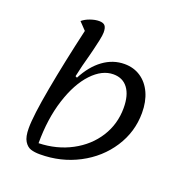

<svg xmlns="http://www.w3.org/2000/svg" viewBox="-140 -902 1017 1054"><g transform="rotate(20 368.5 -374.5)"><path d="M655 -380Q655 -269 594.5 -176Q534 -83 431 -29Q328 25 205 25Q174 25 152 18Q130 11 114.5 -14Q99 -39 99 -90Q99 -163 129.5 -330Q160 -497 206 -696L165 -739Q184 -755 211.5 -764.5Q239 -774 262 -774Q286 -774 296 -762.5Q306 -751 306 -723Q306 -708 299.5 -676.5Q293 -645 286.5 -620Q280 -595 277 -582Q256 -507 243 -445L253 -440Q293 -517 350 -558.5Q407 -600 474 -600Q528 -600 569 -572.5Q610 -545 632.5 -495.5Q655 -446 655 -380ZM551 -371Q551 -445 521 -485.5Q491 -526 436 -526Q370 -526 310.5 -463Q251 -400 214.5 -286.5Q178 -173 178 -30Q283 -33 368.5 -78.5Q454 -124 502.5 -200.5Q551 -277 551 -371Z"/></g></svg>

Font: Lemonada Light
Style: Regular
Weight: 300
Designer: Mohamed Gaber (Arabic) Eduardo Tunni (Latin)
Foundry: Kief Type Foundry
Version: Version 3.006